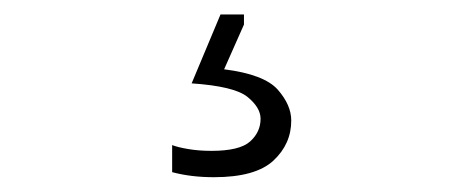

<svg xmlns="http://www.w3.org/2000/svg" viewBox="-20 -34 640 266"><path d="M276.5 211.5Q244.5 211.5 218.5 204.5V167Q226 170 240.8 172.5Q255.5 175 273 175Q312 175 326.5 162Q341 149 341 130.5Q341 115 322.8 100.2Q304.5 85.5 245.5 81.5L285.5 -14H318V0L290.5 62Q346 69 364.8 90.2Q383.5 111.5 383.5 133Q383.5 165.5 358.8 188.5Q334 211.5 276.5 211.5Z"/></svg>

Font: Heraclito ExtraLight
Style: Regular
Weight: 200
Designer: Kostas Bartsokas (font) & Cristiano Sobral (main changes)
Foundry: Kostas Bartsokas (font) & Cristiano Sobral (main changes)
Version: Version 1.00;July 8, 2020;FontCreator 13.0.0.2655 64-bit